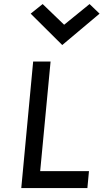

<svg xmlns="http://www.w3.org/2000/svg" viewBox="-20 -950 523 970"><path d="M87.5 0 147.5 -639H235.5L183 -85.5H429.5L421.5 0ZM432.5 -929.5 483 -881 294.5 -722.5 135 -881 195.5 -929.5 304 -825Z"/></svg>

Font: Karla Medium
Style: Italic
Weight: 500
Italic angle: -8°
Designer: Jonathan Pinhorn
Version: Version 2.001